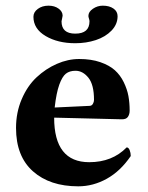

<svg xmlns="http://www.w3.org/2000/svg" viewBox="-20 -654 529 684"><path d="M174.8 -271 299.8 -276.9Q307.1 -277.3 311 -284.2Q314.9 -291 314.9 -297.9Q314.9 -352.5 294.9 -377.2Q274.9 -401.9 249 -401.9Q228 -401.9 214.8 -391.6Q201.7 -381.3 191.2 -352.3Q180.7 -323.2 174.8 -271ZM431.2 -128.9Q438 -128.9 441.9 -119.1Q445.8 -109.4 445.8 -98.1Q409.2 -44.4 360.6 -17.3Q312 9.8 258.8 9.8Q157.7 9.8 97.4 -43.7Q37.1 -97.2 37.1 -198.2Q37.1 -253.4 57.4 -300.8Q77.6 -348.1 110.4 -378.7Q143.1 -409.2 182.6 -426.5Q222.2 -443.8 262.2 -443.8Q304.7 -443.8 337.2 -432.6Q369.6 -421.4 389.2 -403.8Q408.7 -386.2 420.9 -361.1Q433.1 -335.9 437.5 -311.8Q441.9 -287.6 441.9 -259.8Q441.9 -246.6 435.5 -237.5Q429.2 -228.5 413.1 -229L172.9 -234.9Q172.9 -76.2 297.9 -76.2Q379.9 -76.2 431.2 -128.9ZM398.9 -596.2Q398.9 -567.4 377.2 -544.9Q355.5 -522.5 321.3 -511.2Q287.1 -500 248 -500Q186 -500 142.6 -525.6Q99.1 -551.3 99.1 -594.2Q99.1 -610.8 114.7 -622.3Q130.4 -633.8 152.8 -633.8Q174.3 -633.8 188.7 -623.3Q203.1 -612.8 203.1 -598.1Q203.1 -595.7 201.2 -587.9Q199.2 -580.1 199.2 -578.1Q199.2 -534.2 248 -534.2Q298.8 -534.2 298.8 -578.1Q298.8 -582 296.9 -587.9Q294.9 -593.8 294.9 -597.2Q294.9 -611.8 311 -622.8Q327.1 -633.8 346.2 -633.8Q369.6 -633.8 384.3 -623.5Q398.9 -613.3 398.9 -596.2Z"/></svg>

Font: Common Serif
Style: Bold
Weight: 700
Designer: Philipp H. Poll, Khaled Hosny
Foundry: Stefan Peev, Context Ltd.
Version: Version 1.026